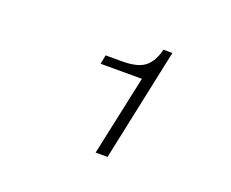

<svg xmlns="http://www.w3.org/2000/svg" viewBox="-74 -827 747 620"><g transform="rotate(20 300.0 -516.5)"><path d="M301 -323 360 -598H218L224 -629H281Q336 -629 360 -649.5Q384 -670 393 -710H424L342 -323Z"/></g></svg>

Font: Geist Mono ExtraLight
Style: Italic
Weight: 200
Italic angle: -12°
Monospace: yes
Designer: Basement.studio, Andrés Briganti, Mateo Zaragoza
Foundry: Basement.studio, Vercel, Andrés Briganti, Guido Ferreyra, Mateo Zaragoza
Version: Version 1.500; ttfautohint (v1.8.4.7-5d5b)